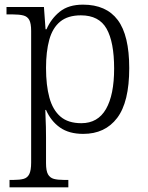

<svg xmlns="http://www.w3.org/2000/svg" viewBox="-20 -566 636 826"><path d="M21 240V208H39Q65 208 81.5 203.5Q98 199 106 183Q114 167 114 133V-433Q114 -465 106 -480Q98 -495 80.5 -499.5Q63 -504 35 -504H8V-536H169L176 -440H180Q200 -486 237.5 -516Q275 -546 337 -546Q437 -546 486.5 -480Q536 -414 536 -273Q536 -127 484 -58.5Q432 10 338 10Q277 10 238 -17.5Q199 -45 178 -93H175Q175 -79 176 -60.5Q177 -42 177.5 -20Q178 2 178 25V136Q178 169 186.5 184Q195 199 211.5 203.5Q228 208 254 208H274V240ZM330 -36Q401 -36 436 -97Q471 -158 471 -271Q471 -385 438.5 -442.5Q406 -500 328 -500Q272 -500 239 -473Q206 -446 192 -395Q178 -344 178 -274Q178 -199 192.5 -146Q207 -93 240 -64.5Q273 -36 330 -36Z"/></svg>

Font: Noto Serif Armenian Light
Style: Regular
Weight: 300
Version: Version 2.007